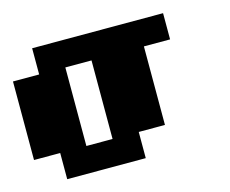

<svg xmlns="http://www.w3.org/2000/svg" viewBox="-83 -672 944 787"><g transform="rotate(-15 389.0 -278.0)"><path d="M111.1 -111.1H0V-444.4H111.1V-555.6H666.7V-444.4H555.6V-111.1H444.4V0H111.1ZM333.3 -444.4H222.2V-111.1H333.3Z"/></g></svg>

Font: Pixeloid Sans
Style: Bold
Weight: 700
Monospace: yes
Designer: GGBot
Version: 0.3